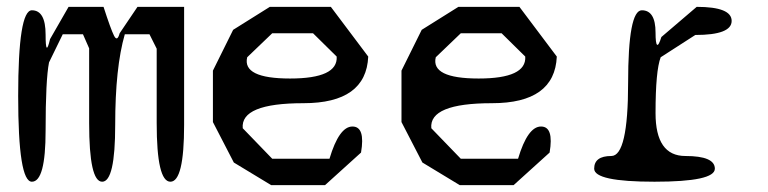

<svg xmlns="http://www.w3.org/2000/svg" viewBox="-20 -530 2240 560"><path d="M517 -510V-166Q517 0 477 0Q437 0 437 -171V-388L416 -430H344Q316 -333 316 -166Q316 0 278 0Q240 0 240 -171V-389L222 -430H163L123 -348Q118 -323 115.5 -273Q113 -223 113 -149Q113 0 73 0Q33 0 33 -250Q33 -500 73 -500Q113 -500 113 -429Q113 -360 126 -416L180 -510H282Q303 -445 312.5 -426Q322 -407 329 -433L381 -510Z M1008 -161Q1046 -161 1033 -85L928 10H771L662 -56L601 -174V-324L660 -443L767 -510H945L1054 -365Q1048 -229 865 -229Q681 -229 688 -156L774 -67H941Q969 -161 1008 -161ZM774 -433 701 -363Q686 -301 826 -301Q966 -301 962 -365L893 -433Z M1558 -161Q1596 -161 1583 -85L1478 10H1321L1212 -56L1151 -174V-324L1210 -443L1317 -510H1495L1604 -365Q1598 -229 1415 -229Q1231 -229 1238 -156L1324 -67H1491Q1519 -161 1558 -161ZM1324 -433 1251 -363Q1236 -301 1376 -301Q1516 -301 1512 -365L1443 -433Z M2008 -428 1907 -363Q1892 -324 1892 -200Q1892 -75 1979 -75Q2065 -75 2065 -38Q2065 0 1889 0Q1713 0 1713 -38Q1713 -75 1763 -75Q1812 -75 1812 -288Q1812 -500 1852 -500Q1892 -500 1892 -435Q1892 -403 1896.5 -399.5Q1901 -396 1909 -422L2012 -510Q2114 -510 2114 -469Q2114 -428 2008 -428Z"/></svg>

Font: Syne Mono
Style: Regular
Weight: 400
Monospace: yes
Designer: Lucas Descroix
Foundry: Bonjour Monde
Version: Version 2.000; ttfautohint (v1.8.3)